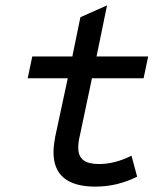

<svg xmlns="http://www.w3.org/2000/svg" viewBox="-20 -682 620 714"><path d="M335 12Q179 12 179 -116Q179 -131 181 -145.5Q183 -160 185 -172L232 -391H83L100 -472H249L279 -618L378 -662L339 -472H531L514 -391H322L277 -178Q274 -166 272.5 -154.5Q271 -143 271 -133Q271 -101 290 -86.5Q309 -72 348 -72Q407 -72 469 -103L490 -25Q416 12 335 12Z"/></svg>

Font: Sometype Mono Medium
Style: Italic
Weight: 500
Italic angle: -12°
Monospace: yes
Designer: Ryoichi Tsunekawa
Foundry: Dharma Type
Version: Version 1.000; ttfautohint (v1.8.3)